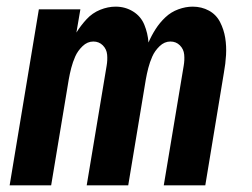

<svg xmlns="http://www.w3.org/2000/svg" viewBox="-20 -558 760 578"><path d="M9 0H134L187 -319Q190 -336 194.5 -353.5Q199 -371 206.5 -388Q214 -405 228.5 -419Q243 -433 261 -433Q278 -433 289.5 -421.5Q301 -410 302.5 -393.5Q304 -377 301 -360L241 0H366L419 -319Q422 -336 426.5 -353.5Q431 -371 438.5 -388Q446 -405 460.5 -419Q475 -433 493 -433Q510 -433 521.5 -421.5Q533 -410 534.5 -393.5Q536 -377 533 -360L473 0H598L654 -339Q659 -366 660.5 -392.5Q662 -419 658 -444Q654 -469 642.5 -491.5Q631 -514 609 -526Q587 -538 560 -538Q539 -538 517 -530Q495 -522 478 -506Q461 -490 448.5 -470.5Q436 -451 427 -430Q425 -458 414.5 -483.5Q404 -509 380.5 -523.5Q357 -538 328 -538Q305 -538 281.5 -528.5Q258 -519 240.5 -500Q223 -481 210 -460L222 -530H97Z"/></svg>

Font: Iosevka Sparkle Oblique
Style: Bold
Weight: 700
Italic angle: -9°
Designer: Belleve Invis
Foundry: Belleve Invis
Version: Version 4.5.0; ttfautohint (v1.8.3)